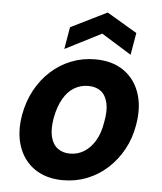

<svg xmlns="http://www.w3.org/2000/svg" viewBox="-54 -798 724 857"><g transform="rotate(5 308.5 -369.5)"><path d="M260 12Q185 12 133.5 -23Q82 -58 60.5 -120.5Q39 -183 53 -263Q64 -324 91 -374Q118 -424 158.5 -461Q199 -498 249.5 -518Q300 -538 357 -538Q433 -538 484 -503Q535 -468 556.5 -406Q578 -344 564 -263Q554 -202 526.5 -152Q499 -102 458.5 -65Q418 -28 367.5 -8Q317 12 260 12ZM281 -109Q315 -109 343.5 -126.5Q372 -144 392.5 -178Q413 -212 421 -263Q431 -314 423 -348.5Q415 -383 393 -400Q371 -417 336 -417Q302 -417 273.5 -400Q245 -383 225 -348.5Q205 -314 195 -263Q186 -212 194 -178Q202 -144 224.5 -126.5Q247 -109 281 -109ZM215 -572 232 -671 394 -751 529 -671 512 -572 378 -655Z"/></g></svg>

Font: DM Sans 9pt ExtraBold
Style: Italic
Weight: 800
Italic angle: -10°
Version: Version 4.004;gftools[0.9.30]